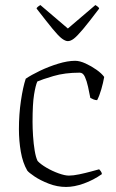

<svg xmlns="http://www.w3.org/2000/svg" viewBox="-20 -741 458 761"><path d="M242 0Q207 0 173.5 -13Q140 -26 117 -41.5Q94 -57 88 -65Q70 -96 62.5 -139.5Q55 -183 55 -229Q55 -288 63 -342Q71 -396 82 -429Q104 -444 138.5 -460.5Q173 -477 210.5 -488.5Q248 -500 278 -500Q296 -500 319 -489.5Q342 -479 362.5 -464.5Q383 -450 393 -436Q389 -413 381.5 -387Q374 -361 365 -344Q358 -344 350.5 -347Q343 -350 338 -353Q334 -374 329 -397Q324 -420 316.5 -436.5Q309 -453 296 -453Q237 -453 191.5 -439.5Q146 -426 128 -418Q121 -403 115 -366Q109 -329 109 -258Q109 -233 111 -202Q113 -171 117.5 -144Q122 -117 129 -103Q141 -90 164 -76.5Q187 -63 212 -54Q237 -45 253 -45Q270 -45 294 -50Q318 -55 340 -61Q362 -67 373 -70Q375 -68 379 -63Q383 -58 384 -51Q350 -27 312 -13.5Q274 0 242 0ZM249 -578Q239 -578 225.5 -588Q212 -598 189 -626Q166 -654 125 -707Q125 -712 140 -721L249 -628L358 -721Q373 -712 373 -707Q333 -654 309.5 -626Q286 -598 273 -588Q260 -578 249 -578Z"/></svg>

Font: Texturina 72pt Thin
Style: Regular
Weight: 100
Designer: Guillermo Torres Carreño
Foundry: Omnibus-Type
Version: Version 1.002; ttfautohint (v1.8.3)